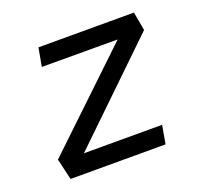

<svg xmlns="http://www.w3.org/2000/svg" viewBox="-97 -628 779 738"><g transform="rotate(-20 293.0 -259.0)"><path d="M533.7 -441.4 154.3 -75.2H474.1L460.9 0H72.3L52.2 -86.4L425.8 -441.9L115.7 -442.4L129.4 -517.6H520Z"/></g></svg>

Font: Cascadia Mono PL SemiLight
Style: Italic
Weight: 350
Italic angle: -10°
Monospace: yes
Designer: Aaron Bell
Foundry: Saja Typeworks
Version: Version 2404.023; ttfautohint (v1.8.4)